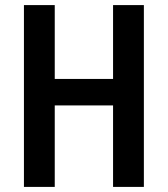

<svg xmlns="http://www.w3.org/2000/svg" viewBox="-20 -734 658 754"><path d="M545 0V-714H424V-424H195V-714H74V0H195V-320H424V0Z"/></svg>

Font: Noto Sans Lao Condensed SemiBold
Style: Regular
Weight: 600
Width: 3
Designer: Monotype Design Team
Foundry: Monotype Imaging Inc.
Version: Version 2.003